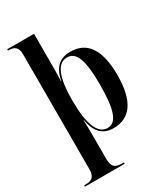

<svg xmlns="http://www.w3.org/2000/svg" viewBox="-238 -868 1066 1216"><g transform="rotate(-30 295.0 -260.0)"><path d="M12 240H303V230H287C244 230 217 217 217 156V0C217 -42 217 -91 215 -129H217C233 -34 279 10 356 10C477 10 544 -79 544 -270C544 -460 478 -547 358 -547C280 -547 233 -504 217 -414H215C217 -465 217 -505 217 -540V-760H21V-750H24C63 -750 92 -739 92 -683V157C92 217 65 230 22 230H12ZM324 -10C251 -10 216 -100 216 -275C216 -440 250 -526 323 -526C389 -526 418 -452 418 -275C418 -91 390 -10 324 -10Z"/></g></svg>

Font: Noto Serif Display SemiCondensed SemiBold
Style: Regular
Weight: 600
Width: 4
Designer: Monotype Design Team
Foundry: Monotype Imaging Inc.
Version: Version 2.009